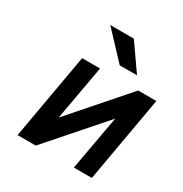

<svg xmlns="http://www.w3.org/2000/svg" viewBox="-170 -862 945 992"><g transform="rotate(30 303.0 -366.0)"><path d="M73 0 163 -511H270L211.5 -184.5L497.5 -511H606L516 0H408.5L467.5 -326L181.5 0ZM350 -576 203.5 -732H344L453 -576Z"/></g></svg>

Font: Overpass SemiBold
Style: Italic
Weight: 600
Italic angle: -10°
Designer: Delve Withrington, Dave Bailey, Thomas Jockin
Foundry: Delve Fonts LLC
Version: Version 4.000